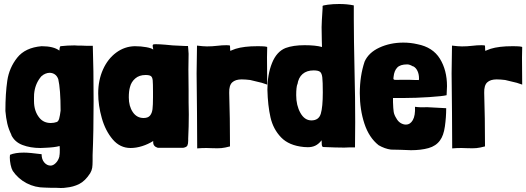

<svg xmlns="http://www.w3.org/2000/svg" viewBox="-20 -733 2631 960"><path d="M448 -227Q448 -72 443 43V72Q443 93 441 106Q439 119 431 133Q406 172 376 187Q346 202 311 205Q301 207 284 207L260 206H236L205 205Q155 205 113 183Q71 161 44 122Q37 110 33 90.5Q29 71 29 54Q29 45 30 41Q56 30 99 30Q127 30 188 38Q188 64 201.5 79.5Q215 95 233 95Q246 95 259 82Q272 69 277 49V46L278 40Q279 36 279 12Q278 8 278 -3Q255 4 205 6Q190 6 182 7Q132 7 92.5 -8Q53 -23 36 -59H37Q23 -87 16.5 -115Q10 -143 7 -178Q7 -266 16.5 -330Q26 -394 66 -444.5Q106 -495 188 -502Q248 -502 277 -480Q277 -495 282 -502Q317 -506 353 -506L370 -505H387L413 -504H444Q448 -388 448 -227ZM283 -180Q283 -287 271 -339V-338Q265 -354 253.5 -361.5Q242 -369 228 -369Q218 -369 207 -364.5Q196 -360 189 -353V-354Q159 -321 152 -275Q150 -265 150 -245V-228Q150 -177 177 -144Q198 -118 234 -118Q250 -118 264 -123Q272 -126 276 -140.5Q280 -155 283 -180Z M923 -464Q922 -438 922 -386Q922 -316 923 -281V-221L924 -161Q924 -102 921 -40V-30Q921 -14 917 -5.5Q913 3 896 6H769Q746 -1 746 -21V-28Q721 -12 691 -2.5Q661 7 633 7Q580 7 543.5 -36Q507 -79 489 -142.5Q471 -206 471 -266Q471 -332 495 -385.5Q519 -439 561 -470Q603 -501 654 -502Q685 -502 712 -497Q739 -492 746 -485Q746 -490 744 -498Q742 -506 745 -510Q747 -512 759 -512Q777 -512 806.5 -509.5Q836 -507 844 -506L907 -503H920Q920 -498 921.5 -486Q923 -474 923 -464ZM698 -143Q720 -143 730 -155Q740 -167 742.5 -187Q745 -207 745 -247V-273Q745 -316 743.5 -331.5Q742 -347 734.5 -352.5Q727 -358 708 -358Q676 -358 656 -340.5Q636 -323 630 -298Q624 -278 624 -246Q624 -202 644 -172.5Q664 -143 698 -143Z M1158 -489Q1200 -502 1267 -502Q1316 -502 1316 -497L1315 -445L1316 -310L1289 -319L1231 -333Q1207 -336 1188 -336Q1157 -336 1141 -321Q1125 -306 1126 -269Q1130 -146 1130 -1Q1104 6 1087 7.5Q1070 9 1044 8Q1034 7 1012 7Q988 7 966 9Q966 -111 965 -169Q963 -299 963 -366Q963 -415 965 -505Q997 -501 1015 -501Q1041 -501 1066 -504Q1090 -507 1113 -507Q1130 -507 1130 -504L1131 -480V-479Q1136 -480 1143.5 -483.5Q1151 -487 1158 -489Z M1676 -713Q1716 -713 1749 -706V-638Q1749 -543 1753 -361Q1756 -249 1756 -122Q1756 -35 1755 4H1727L1701 5Q1662 5 1594 2Q1589 -3 1589 -9L1588 -32L1586 -29Q1572 -12 1556 -4.5Q1540 3 1519 3Q1505 3 1498 2H1499Q1425 -5 1385.5 -46Q1346 -87 1332.5 -146Q1319 -205 1317 -285Q1317 -360 1340 -417.5Q1363 -475 1408 -493Q1446 -507 1503 -507Q1558 -507 1590 -498L1589 -533Q1588 -558 1588 -597Q1588 -617 1593 -692V-703Q1593 -706 1619 -709.5Q1645 -713 1676 -713ZM1461 -257Q1461 -206 1482 -168.5Q1503 -131 1537 -131Q1574 -131 1584 -164.5Q1594 -198 1594 -271Q1594 -325 1591.5 -346Q1589 -367 1580 -374Q1571 -381 1548 -381Q1514 -381 1493 -363Q1472 -345 1467 -310V-313Q1461 -297 1461 -257Z M1962 -141Q1970 -126 1983 -118Q1996 -110 2010 -110Q2031 -110 2044 -132.5Q2057 -155 2055 -199Q2084 -195 2117 -197L2211 -192Q2211 -147 2204.5 -101Q2198 -55 2180 -31Q2160 -3 2122.5 7.5Q2085 18 2035 18Q2016 18 1982 16Q1966 15 1935 15Q1904 11 1873 -7Q1825 -45 1802 -115Q1779 -185 1779 -267Q1779 -353 1803 -425Q1823 -470 1877 -495Q1931 -520 1997 -520Q2033 -520 2067 -512Q2144 -497 2179.5 -439.5Q2215 -382 2215 -302Q2215 -289 2213 -257Q2194 -252 2126 -247.5Q2058 -243 1999 -243H1945V-222Q1946 -189 1948.5 -173.5Q1951 -158 1962 -141ZM2016 -411Q1981 -411 1966 -395Q1951 -379 1948 -350Q1947 -346 1947 -341Q1947 -335 1953 -334Q1959 -333 1983 -334H2027L2057 -333H2070Q2073 -332 2074 -333Q2075 -334 2075 -337V-341Q2075 -362 2067.5 -378Q2060 -394 2047 -401L2043 -402Q2028 -411 2016 -411Z M2433 -489Q2475 -502 2542 -502Q2591 -502 2591 -497L2590 -445L2591 -310L2564 -319L2506 -333Q2482 -336 2463 -336Q2432 -336 2416 -321Q2400 -306 2401 -269Q2405 -146 2405 -1Q2379 6 2362 7.5Q2345 9 2319 8Q2309 7 2287 7Q2263 7 2241 9Q2241 -111 2240 -169Q2238 -299 2238 -366Q2238 -415 2240 -505Q2272 -501 2290 -501Q2316 -501 2341 -504Q2365 -507 2388 -507Q2405 -507 2405 -504L2406 -480V-479Q2411 -480 2418.5 -483.5Q2426 -487 2433 -489Z"/></svg>

Font: Londrina Solid Black
Style: Regular
Weight: 900
Designer: Marcelo Magalhaes
Foundry: Marcelo Magalhães
Version: Version 1.002